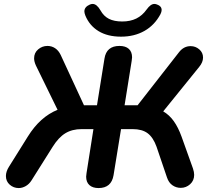

<svg xmlns="http://www.w3.org/2000/svg" viewBox="-20 -946 1072 974"><path d="M417 -50Q417 -56 419 -68L454 -291H394Q346 -291 311.5 -270Q277 -249 247 -201L140 -31Q128 -12 110.5 -2Q93 8 75 8Q49 8 29.5 -9Q10 -26 10 -53Q10 -76 26 -101L121 -253Q183 -353 272 -389L162 -614Q153 -634 153 -650Q153 -678 173.5 -695.5Q194 -713 221 -713Q242 -713 259.5 -701.5Q277 -690 288 -667L406 -412H472L510 -649Q520 -713 586 -713Q617 -713 633.5 -698Q650 -683 650 -655Q650 -649 648 -637L612 -412H678L888 -681Q912 -712 947 -712Q972 -712 991 -695.5Q1010 -679 1010 -654Q1010 -630 990 -606L808 -381Q839 -363 861.5 -331.5Q884 -300 901 -253L959 -91Q965 -73 965 -59Q965 -30 944.5 -11.5Q924 7 897 7Q874 7 855 -6Q836 -19 827 -46L774 -202Q757 -249 729 -270Q701 -291 653 -291H594L556 -57Q545 8 480 8Q450 8 433.5 -7Q417 -22 417 -50ZM413 -867Q408 -880 408 -888Q408 -911 436 -923Q443 -926 450 -926Q471 -926 490 -893Q506 -864 532.5 -850.5Q559 -837 600 -837Q641 -837 671.5 -852Q702 -867 724 -898Q744 -926 763 -926Q770 -926 777 -923Q800 -915 800 -895Q800 -886 794 -874Q764 -818 712.5 -789Q661 -760 594 -760Q526 -760 480 -788Q434 -816 413 -867Z"/></svg>

Font: SN Pro Bold
Style: Bold Italic
Weight: 700
Italic angle: -9°
Designer: Tobias Whetton
Foundry: Supernotes
Version: Version 1.003